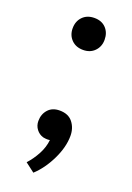

<svg xmlns="http://www.w3.org/2000/svg" viewBox="-128 -550 509 740"><g transform="rotate(20 127.0 -179.5)"><path d="M61 -434Q61 -463 79 -481.5Q97 -500 127 -500Q157 -500 174.5 -481.5Q192 -463 192 -434Q192 -406 174 -387.5Q156 -369 127 -369Q97 -369 79 -387.5Q61 -406 61 -434ZM71 112Q92 89 107.5 60Q123 31 126 1Q122 2 115 2Q108 2 98 0Q81 -5 70 -19.5Q59 -34 59 -53Q59 -81 76 -100Q93 -119 123 -119Q159 -119 177 -96Q195 -73 195 -41Q195 5 170 56.5Q145 108 109 141Z"/></g></svg>

Font: Trirong Medium
Style: Regular
Weight: 500
Designer: Katatrad Team
Foundry: CadsonDemak
Version: Version 1.001